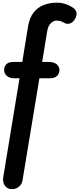

<svg xmlns="http://www.w3.org/2000/svg" viewBox="-20 -948 577 1396"><path d="M69 427Q41.5 427 26 413.2Q10.5 399.5 5.2 380.2Q0 361 3 344L122 -379H82Q50 -379 30 -396Q10 -413 10 -439Q10 -464 26.2 -480.8Q42.5 -497.5 75 -497.5H142L183.5 -753Q194.5 -821 226.2 -859.2Q258 -897.5 301.2 -913Q344.5 -928.5 390 -928.5Q425.5 -928.5 454.8 -919.2Q484 -910 512 -891Q531 -878.5 535.8 -858Q540.5 -837.5 526 -811Q509 -782 486.2 -776.8Q463.5 -771.5 450.5 -780.5Q441.5 -786 426.8 -792.2Q412 -798.5 390 -798.5Q370.5 -798.5 350.2 -779.8Q330 -761 323 -720.5L286.5 -497.5H337.5Q371.5 -497.5 391.8 -480.8Q412 -464 412 -439Q412 -411.5 394 -395.2Q376 -379 344.5 -379H266.5L143.5 364.5Q140 389.5 119 408.2Q98 427 69 427Z"/></svg>

Font: Edu AU VIC WA NT Hand
Style: Bold
Weight: 700
Version: Version 1.001